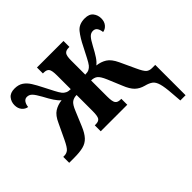

<svg xmlns="http://www.w3.org/2000/svg" viewBox="-180 -739 1141 1141"><g transform="rotate(-45 390.0 -168.5)"><path d="M721 142Q717 84 708.5 54.5Q700 25 683.5 13Q667 1 639 -6Q605 -15 583.5 -36Q562 -57 545 -100L507 -191Q490 -231 474.5 -242.5Q459 -254 435 -254V-119Q435 -77 444.5 -63.5Q454 -50 478 -50H485V0H262V-50H270Q295 -50 304 -63.5Q313 -77 313 -119V-254Q290 -254 273.5 -242.5Q257 -231 241 -191L203 -100Q186 -59 165.5 -37Q145 -15 115 -7.5Q85 0 40 0H-3V-50H5Q25 -50 39 -61.5Q53 -73 74 -117L119 -212Q139 -257 166 -274Q193 -291 228 -295Q212 -308 196.5 -331.5Q181 -355 162 -391Q142 -427 128.5 -441Q115 -455 96 -455Q80 -455 70.5 -441.5Q61 -428 59 -407Q38 -410 23.5 -427.5Q9 -445 9 -472Q9 -500 26 -521Q43 -542 79 -542Q112 -542 133.5 -527.5Q155 -513 171 -487.5Q187 -462 204 -428Q224 -389 237 -364Q250 -339 260 -326Q269 -315 281.5 -309Q294 -303 313 -303V-418Q313 -461 303 -473.5Q293 -486 270 -486H262V-536H485V-486H478Q455 -486 445 -473.5Q435 -461 435 -422V-303Q455 -303 467 -309Q479 -315 488 -326Q498 -339 511 -364Q524 -389 544 -428Q569 -479 594.5 -510.5Q620 -542 669 -542Q706 -542 722.5 -521Q739 -500 739 -472Q739 -445 724.5 -427.5Q710 -410 689 -407Q687 -428 678 -441.5Q669 -455 651 -455Q633 -455 619.5 -441Q606 -427 587 -391Q568 -355 552.5 -331.5Q537 -308 520 -295Q555 -291 582 -274Q609 -257 630 -212L674 -117Q694 -73 707.5 -61.5Q721 -50 743 -50H770V205H726Z"/></g></svg>

Font: Noto Serif ExtraCondensed
Style: Bold
Weight: 700
Width: 2
Designer: Monotype Design Team
Foundry: Monotype Imaging Inc.
Version: Version 2.014; ttfautohint (v1.8.4.7-5d5b)